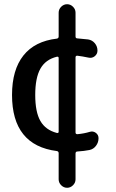

<svg xmlns="http://www.w3.org/2000/svg" viewBox="-20 -710 549 910"><path d="M249 -441Q196 -428 171.5 -384.5Q147 -341 147 -260Q147 -179 171.5 -136.5Q196 -94 249 -80Q258 -78 258 -86V-435Q258 -443 249 -441ZM250 6Q37 -21 37 -260Q37 -379 91 -447Q145 -515 250 -527Q258 -529 258 -537V-650Q258 -666 270 -678Q282 -690 298 -690Q314 -690 326 -678Q338 -666 338 -650V-537Q338 -528 347 -528Q364 -527 398 -523Q417 -520 429.5 -505Q442 -490 442 -470Q442 -454 429 -443.5Q416 -433 399 -437Q371 -443 346 -446Q338 -446 338 -438V-82Q338 -74 347 -74Q379 -77 405 -85Q421 -90 434 -80.5Q447 -71 447 -55Q447 -35 435 -19Q423 -3 404 1Q379 6 347 8Q338 8 338 18V140Q338 156 326 168Q314 180 298 180Q282 180 270 168Q258 156 258 140V16Q258 8 250 6Z"/></svg>

Font: Rounded Mplus 1c Medium
Style: Regular
Weight: 500
Version: Version 1.059.20150529